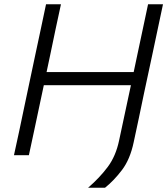

<svg xmlns="http://www.w3.org/2000/svg" viewBox="-20 -733 790 907"><path d="M46 0Q59 -60 71 -115Q82.5 -170.5 96.5 -236.5L146.5 -473Q161 -540.5 173 -597Q184.5 -653 197.5 -713H268Q255 -653.5 243 -597Q231 -540.5 217 -472.5L200 -392.5H611.5L628.5 -473Q642.5 -540.5 655 -597.5Q667 -654.5 679.5 -713H750Q737.5 -654.5 725.5 -597.5Q713.5 -540.5 699 -472.5L660.5 -293Q647.5 -230 635.5 -173.2Q623.5 -116.5 611.5 -61Q594.5 19.5 556.5 69.8Q518.5 120 476 154H396Q451 106.5 489 55.5Q527 4.5 542.5 -69L590 -291L598.5 -330.5H187L167 -236.5Q153 -170.5 141.2 -115Q129.5 -59.5 116.5 0Z"/></svg>

Font: Heraclito Light
Style: Italic
Weight: 300
Italic angle: -12°
Designer: Kostas Bartsokas (font) & Cristiano Sobral (main changes)
Foundry: Kostas Bartsokas (font) & Cristiano Sobral (main changes)
Version: Version 1.00;July 8, 2020;FontCreator 13.0.0.2655 64-bit